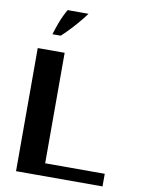

<svg xmlns="http://www.w3.org/2000/svg" viewBox="-102 -1031 829 1101"><g transform="rotate(10 312.5 -480.5)"><path d="M69.7 0V-716.9H226.4V-10.4L96.8 -73.5H573.3V0ZM138.9 -809.6Q150.1 -846.2 160.3 -873.8Q170.4 -901.3 180.6 -922.5Q190.7 -943.7 200.8 -960.9H322.3Q310.6 -944.3 290.1 -919.3Q269.6 -894.2 243.2 -865.6Q216.8 -836.9 187.2 -809.6Z"/></g></svg>

Font: Russolo 10pt ExtraLight
Style: Regular
Weight: 200
Designer: Micah Stupak-Hahn
Version: Version 1.000